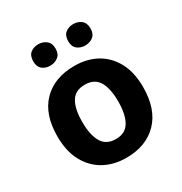

<svg xmlns="http://www.w3.org/2000/svg" viewBox="-176 -885 977 1028"><g transform="rotate(-30 312.5 -371.5)"><path d="M577 -274Q577 -138 505.5 -64Q434 10 311 10Q234 10 174.5 -23Q115 -56 81 -119.5Q47 -183 47 -274Q47 -410 118.5 -483Q190 -556 314 -556Q391 -556 450 -523.5Q509 -491 543 -428Q577 -365 577 -274ZM201 -274Q201 -194 227 -149.5Q253 -105 313 -105Q371 -105 397 -149.5Q423 -194 423 -274Q423 -355 397 -398Q371 -441 312 -441Q253 -441 227 -398Q201 -355 201 -274ZM136 -686Q136 -721 155.5 -737Q175 -753 205 -753Q232 -753 253 -737Q274 -721 274 -686Q274 -653 253 -637Q232 -621 205 -621Q175 -621 155.5 -637Q136 -653 136 -686ZM352 -686Q352 -721 372 -737Q392 -753 421 -753Q449 -753 469.5 -737Q490 -721 490 -686Q490 -653 469.5 -637Q449 -621 421 -621Q392 -621 372 -637Q352 -653 352 -686Z"/></g></svg>

Font: Noto Sans Georgian Bold
Style: Regular
Weight: 700
Designer: Monotype Design Team, Akaki Razmadze
Foundry: Google LLC
Version: Version 2.005; ttfautohint (v1.8.4.7-5d5b)